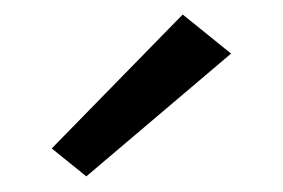

<svg xmlns="http://www.w3.org/2000/svg" viewBox="-20 -798 380 258"><path d="M96 -561 49.5 -598.5 225.5 -778.5 290.5 -726Z"/></svg>

Font: Karla Medium
Style: Regular
Weight: 500
Designer: Jonathan Pinhorn
Version: Version 2.001